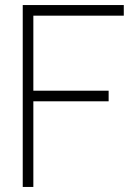

<svg xmlns="http://www.w3.org/2000/svg" viewBox="-20 -740 530 760"><path d="M70 -720H470V-678H112V-381H410V-339H112V0H70Z"/></svg>

Font: Tap Sans
Style: Regular
Weight: 400
Designer: Tap Payments
Foundry: Tap Payments
Version: Version 1.001;Glyphs 3.1.2 (3151)